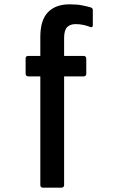

<svg xmlns="http://www.w3.org/2000/svg" viewBox="-20 -683 551 888"><path d="M177.9 185Q173.4 185 170 181.8Q166.5 178.6 166.5 173.6V-329.8H110.3Q104.9 -329.8 101.7 -333.3Q98.5 -336.7 98.5 -341.7V-412.7Q98.5 -424.2 110.3 -424.2H166.5V-511.9Q166.5 -590.3 201.9 -626.6Q237.3 -663 301.8 -663Q335.7 -663 361 -658Q386.3 -653 401.8 -648Q409.3 -644.6 409.3 -636.1V-565.4Q409.3 -560.4 406 -558.2Q402.8 -556 397.8 -558Q384.3 -563.5 366.8 -567.5Q349.3 -571.5 329.8 -571.5Q304.2 -571.5 290.3 -557.2Q276.5 -542.8 276.5 -506.4V-424.2H367.6Q373.1 -424.2 376 -420.7Q379 -417.2 379 -412.7V-341.7Q379 -336.7 376 -333.3Q373.1 -329.8 367.6 -329.8H276.5V173.6Q276.5 178.6 273 181.8Q269.6 185 265.6 185Z"/></svg>

Font: Sofia Sans Condensed
Style: Regular
Weight: 400
Designer: Botio Nikoltchev, Ani Petrova
Foundry: lettersoup
Version: Version 4.100